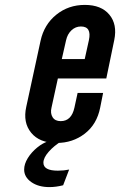

<svg xmlns="http://www.w3.org/2000/svg" viewBox="-20 -575 490 783"><path d="M211 8Q276.5 8 325.8 -30Q375 -68 388.5 -136L400.5 -196H296.5L283.5 -136Q271.5 -81 227.5 -81Q204.5 -81 194.5 -97Q184.5 -113 190 -136L216 -255H413.5L446 -412Q459 -475.5 426 -515.2Q393 -555 326 -555Q259 -555 209.5 -515Q160 -475 145.5 -409L87 -139Q73 -75.5 107 -33.8Q141 8 211 8ZM232 -334 249.5 -411Q255 -436 271.5 -451.5Q288 -467 310 -467Q354.5 -467 342.5 -411L325.5 -334ZM181.5 188Q208.5 188 237.5 180.5L262 116.5Q252.5 118.5 240.2 119.8Q228 121 216 121Q157 121 157 88.5Q157 68.5 178.5 44Q200 19.5 232 0H180Q155 7.5 131.5 26.8Q108 46 93.2 70Q78.5 94 78.5 116.5Q78.5 147 107.5 167.5Q136.5 188 181.5 188Z"/></svg>

Font: League Gothic SemiExpanded Italic
Style: Regular
Weight: 400
Width: 6
Designer: The League of Moveable Type
Version: Version 1.600; ttfautohint (v1.8.3)